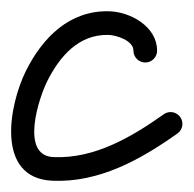

<svg xmlns="http://www.w3.org/2000/svg" viewBox="-25 -297 344 341"><path d="M254 -207C254 -250.1 206.3 -276.1 168.5 -277C98.4 -278.6 50.8 -230.5 21.2 -171.4C-8.7 -111.6 -34.1 19.5 68.1 24C151.1 27.6 224.7 -13.5 290.1 -59.9C299.6 -66.6 301.8 -79.7 295.1 -89.1C288.4 -98.6 275.3 -100.8 265.9 -94.1C208.4 -53.4 142.9 -14.8 69.9 -18C9.9 -20.6 44.3 -123.7 58.8 -152.6C80.8 -196.6 114.5 -236.2 167.5 -235C181 -234.7 212 -225.3 212 -207C212 -195.4 221.4 -186 233 -186C244.6 -186 254 -195.4 254 -207Z"/></svg>

Font: FRB American Cursive Guidelines Arrows Medium
Style: Italic
Weight: 500
Italic angle: -25°
Version: Version 2.0;Modular Font Editor K font №1